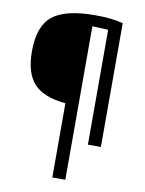

<svg xmlns="http://www.w3.org/2000/svg" viewBox="-98 -770 789 1047"><g transform="rotate(10 296.5 -246.0)"><path d="M266 210V-201Q144 -212 90.5 -270Q37 -328 37 -450Q37 -588 107.5 -645Q178 -702 344 -702Q437 -702 498 -685V0H426V-636Q406 -637 338 -640V210Z"/></g></svg>

Font: Exo 2.0 Medium
Style: Regular
Weight: 500
Designer: Natanael Gama
Version: Version 1.001;PS 001.001;hotconv 1.0.70;makeotf.lib2.5.58329